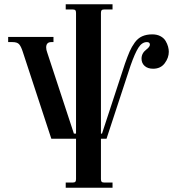

<svg xmlns="http://www.w3.org/2000/svg" viewBox="-20 -646 814 894"><path d="M18 -450V-474H229V-450H219Q195 -450 195 -425Q195 -414 200 -401L324 -24H334V-586Q334 -595 330.5 -598.5Q327 -602 318 -602H286V-626H504V-602H466Q457 -602 453.5 -598.5Q450 -595 450 -586V-24H455L562 -350Q574 -384 583.5 -406Q593 -428 607.5 -448Q622 -468 642 -477Q662 -486 689 -486Q711 -486 727 -477.5Q743 -469 751 -455.5Q759 -442 762.5 -429Q766 -416 766 -405Q766 -377 747 -351.5Q728 -326 693 -326Q668 -326 653.5 -339Q639 -352 639 -373Q639 -398 661 -415Q678 -428 678 -438Q678 -450 664 -450Q641 -450 624.5 -424Q608 -398 588 -341L476 0H450V188Q450 197 453.5 200.5Q457 204 466 204H504V228H286V204H318Q327 204 330.5 200.5Q334 197 334 188V0H219L86 -405Q78 -430 69 -440Q60 -450 38 -450Z"/></svg>

Font: Old Standard TT
Style: Bold
Weight: 700
Designer: Alexey Kryukov <alexios@thessalonica.org.ru>
Version: Version 2.2